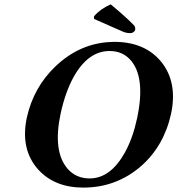

<svg xmlns="http://www.w3.org/2000/svg" viewBox="-20 -850 813 880"><path d="M481.9 -616.2Q383.8 -616.2 317.4 -497.1Q279.3 -428.2 257.8 -329.1Q221.2 -156.7 289.6 -76.7Q328.6 -32.2 390.6 -32.2Q487.3 -32.2 553.7 -153.3Q589.4 -219.2 608.4 -308.1Q648.9 -499.5 575.7 -577.6Q539.6 -616.2 481.9 -616.2ZM764.2 -329.1Q731.9 -181.6 627 -88.9Q513.2 9.8 361.8 9.8Q230.5 9.8 155.3 -72.8Q72.8 -164.6 102.5 -309.1Q133.3 -449.7 234.4 -545.9Q346.7 -652.8 490.7 -657.7Q497.6 -657.7 502.9 -658.2Q644.5 -658.2 719.2 -566.4Q794.4 -473.1 764.2 -329.1ZM487.3 -830.1Q439 -808.6 410.6 -774.9L411.1 -763.2L543 -705.1Q558.6 -698.2 576.2 -698.2Q591.3 -698.2 598.1 -710Q599.1 -711.9 599.6 -712.9Q601.1 -726.6 594.2 -733.9Q556.6 -772.9 487.3 -830.1Z"/></svg>

Font: Linux Libertine Slanted O
Style: Bold Slanted
Weight: 700
Designer: Philipp H. Poll
Foundry: Philipp H. Poll
Version: Version 5.0.0